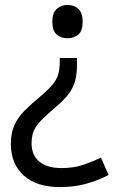

<svg xmlns="http://www.w3.org/2000/svg" viewBox="-20 -566 474 778"><path d="M292 -304Q292 -267 284.5 -239Q277 -211 259 -186.5Q241 -162 208 -134Q170 -102 148 -79.5Q126 -57 117 -36Q108 -15 108 15Q108 63 139.5 89Q171 115 229 115Q279 115 317 102Q355 89 389 73L420 143Q380 164 331.5 178Q283 192 223 192Q128 192 76 145Q24 98 24 17Q24 -28 38.5 -59.5Q53 -91 79.5 -117.5Q106 -144 142 -174Q176 -203 193 -223.5Q210 -244 216 -265Q222 -286 222 -314V-331H292ZM315 -478Q315 -441 297.5 -426Q280 -411 253 -411Q228 -411 210 -426Q192 -441 192 -478Q192 -514 210 -530Q228 -546 253 -546Q280 -546 297.5 -530Q315 -514 315 -478Z"/></svg>

Font: Noto Sans Tifinagh Ghat
Style: Regular
Weight: 400
Designer: JamraPatel
Foundry: JamraPatel LLC
Version: Version 2.006; ttfautohint (v1.8.4.7-5d5b)